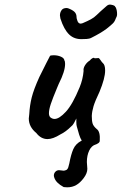

<svg xmlns="http://www.w3.org/2000/svg" viewBox="-20 -610 520 820"><path d="M480 -549Q480 -540 474 -530Q470 -518 462 -510Q454 -502 435 -487Q411 -469 371 -449Q362 -444 349.5 -443.5Q337 -443 333 -443Q298 -441 275.5 -462.5Q253 -484 238 -531Q236 -541 236 -544Q236 -556 242 -565Q246 -572 254.5 -574.5Q263 -577 270 -575Q289 -568 298 -559.5Q307 -551 307 -536Q307 -532 308.5 -528Q310 -524 310 -523Q314 -509 325 -509L333 -511Q354 -520 368 -527.5Q382 -535 393 -546Q406 -559 436 -585Q444 -592 454 -590Q471 -587 472 -581L474 -579Q480 -567 480 -550ZM429 -309Q429 -276 405 -218Q386 -178 379.5 -156.5Q373 -135 372 -115Q372 -94 375.5 -82.5Q379 -71 393 -59Q409 -48 406 -7Q404 0 397 3Q395 5 389 7Q371 12 361 33Q351 54 351 82Q351 89 352 96.5Q353 104 353 111Q353 130 337.5 150.5Q322 171 306 180Q289 190 267 190L252 189Q219 171 212 149Q210 143 210 140Q210 130 217 123Q224 116 234 117Q250 119 252 119Q257 119 265 115Q269 112 271.5 105Q274 98 276 88Q283 50 293 27Q303 4 328 -9Q328 -9 328.5 -9Q329 -9 329 -10Q323 -19 318 -35Q313 -51 308 -70Q306 -76 306 -87.5Q306 -99 306 -104Q302 -95 296 -84.5Q290 -74 284 -70Q261 -47 238 -36Q206 -16 183 -16Q155 -16 135 -42Q103 -68 103 -104Q103 -109 105 -123Q107 -160 115.5 -194Q124 -228 148 -281L178 -341L194 -372Q199 -374 210 -374Q226 -374 240 -368Q254 -362 255 -352Q258 -348 258 -337Q258 -305 231 -252L223 -233Q205 -190 197 -166Q189 -142 189 -126Q189 -110 201 -105Q206 -102 213 -102Q233 -102 261.5 -133Q290 -164 320 -237Q334 -271 337 -307Q335 -318 343 -331Q351 -344 364 -352Q368 -358 375 -361.5Q382 -365 384 -361L400 -362Q403 -363 409.5 -353Q416 -343 419 -341Q429 -333 429 -309Z"/></svg>

Font: Caveat
Style: Bold
Weight: 700
Designer: Pablo Impallari
Foundry: Pablo Impallari
Version: Version 1.500; ttfautohint (v1.6)